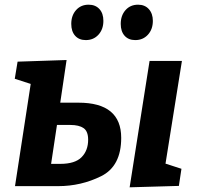

<svg xmlns="http://www.w3.org/2000/svg" viewBox="-20 -794 842 819"><path d="M315 -356Q497 -356 497 -206Q497 -85 411.5 -42.5Q326 0 228 0H44L111 -436L43 -458L55 -531L264 -538L237 -356ZM618 -534H756L686 -96L754 -74L743 -1L533 5ZM237 -95Q300 -95 328 -123.5Q356 -152 356 -198Q356 -234 336.5 -247.5Q317 -261 280 -261H223L198 -95ZM284 -692Q284 -728 304.5 -751Q325 -774 358 -774Q387 -774 404 -755.5Q421 -737 421 -705Q421 -669 400 -646Q379 -623 346 -623Q317 -623 300.5 -641.5Q284 -660 284 -692ZM495 -692Q495 -728 515.5 -751Q536 -774 569 -774Q598 -774 615 -755Q632 -736 632 -705Q632 -669 611 -646Q590 -623 557 -623Q528 -623 511.5 -641.5Q495 -660 495 -692Z"/></svg>

Font: Bitter Pro
Style: Bold Italic
Weight: 700
Italic angle: -9°
Designer: Sol Matas, and Bitter project Authors
Foundry: Sol Matas
Version: Version 1.010